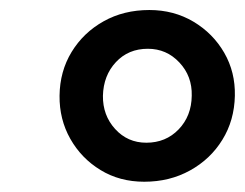

<svg xmlns="http://www.w3.org/2000/svg" viewBox="-20 -820 478 374"><path d="M261 -466Q213 -466 175.8 -488.8Q138.5 -511.5 117 -549.5Q95.5 -587.5 96 -633.5Q96.5 -681 119.5 -718.8Q142.5 -756.5 181.8 -778.5Q221 -800.5 271 -800.5Q318.5 -800.5 356.8 -777.8Q395 -755 416.8 -717.2Q438.5 -679.5 437.5 -633.5Q436.5 -585.5 413.2 -547.8Q390 -510 350.2 -488Q310.5 -466 261 -466ZM265 -542Q303 -542 328 -568Q353 -594 353.5 -633.5Q354.5 -671.5 329.5 -698.2Q304.5 -725 268 -725Q230 -725 205.8 -699Q181.5 -673 180.5 -633.5Q180 -595.5 204.2 -568.8Q228.5 -542 265 -542Z"/></svg>

Font: Merriweather 20pt Black
Style: Italic
Weight: 900
Italic angle: -7.8°
Version: Version 2.101